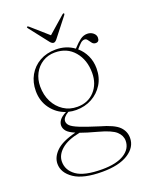

<svg xmlns="http://www.w3.org/2000/svg" viewBox="-161 -702 793 1033"><g transform="rotate(-20 236.0 -185.5)"><path d="M311 15.5Q388.5 37 416 64.2Q443.5 91.5 443.5 129.5Q443.5 182.5 390.5 216.5Q337.5 250.5 241.5 250.5Q134 250.5 81.2 214.8Q28.5 179 28.5 128Q28.5 89.5 62.5 56Q96.5 22.5 176.5 2.5Q142 -12 129.8 -27Q117.5 -42 117.5 -59.5Q117.5 -74.5 128 -89.2Q138.5 -104 167 -119Q116.5 -136 84.8 -179Q53 -222 53 -280Q53 -330 75.2 -369.5Q97.5 -409 137.2 -431.5Q177 -454 229.5 -454Q289 -454 334 -421L339 -426.5Q358.5 -448 377.2 -461.8Q396 -475.5 417.5 -475.5Q437 -475.5 451.2 -464Q465.5 -452.5 465.5 -436.5Q465.5 -412.5 445 -412.5Q432.5 -412.5 424.8 -422.2Q417 -432 410.2 -441.8Q403.5 -451.5 394 -451.5Q381 -451.5 369.8 -440.8Q358.5 -430 344 -413Q371 -390 386.5 -356.8Q402 -323.5 402 -283.5Q402 -232 378 -193Q354 -154 313.8 -132Q273.5 -110 223.5 -110Q201 -110 179.5 -115.5Q145.5 -95.5 145.5 -73.5Q145.5 -59.5 157.5 -47.5Q169.5 -35.5 205 -21Q240.5 -6.5 311 15.5ZM219.5 -440.5Q180 -440.5 149.2 -421.2Q118.5 -402 101 -369Q83.5 -336 83.5 -294.5Q83.5 -246 103 -207.5Q122.5 -169 156.8 -146.5Q191 -124 235.5 -124Q296.5 -124 334 -165Q371.5 -206 371.5 -269Q371.5 -343.5 330.2 -392Q289 -440.5 219.5 -440.5ZM55 125.5Q55 174.5 99.5 206Q144 237.5 246 237.5Q327 237.5 371.5 209.8Q416 182 416 135.5Q416 106 391 82.8Q366 59.5 291 39.5Q233 24 197.5 11Q126.5 24.5 90.8 55.5Q55 86.5 55 125.5ZM251.5 -503.5Q241.5 -491.5 233 -491.5Q223.5 -491.5 213.5 -503.5L128.5 -612.5Q123.5 -618.5 127 -621.5Q130.5 -623.5 136.5 -619L232.5 -534.5L329 -619Q335 -624 338 -621.5Q341.5 -618.5 337 -612.5Z"/></g></svg>

Font: Fraunces 72pt S000 Thin
Style: Regular
Weight: 100
Version: Version 1.000; ttfautohint (v1.8.3)